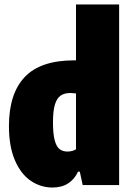

<svg xmlns="http://www.w3.org/2000/svg" viewBox="-20 -828 592 859"><path d="M20 -264Q20 -408.5 90.5 -483.2Q161 -558 312 -558H320V-808H513V0H350L337 -60H329Q313.5 -26 284.8 -7.5Q256 11 215 11Q162 11 117.8 -19Q73.5 -49 46.8 -110.8Q20 -172.5 20 -264ZM320 -160V-410Q304 -412 296 -412Q268.5 -412 251.5 -400.5Q234.5 -389 225.8 -360.5Q217 -332 217 -281Q217 -229 224.8 -200.2Q232.5 -171.5 246.5 -160.8Q260.5 -150 282 -150Q303.5 -150 320 -160Z"/></svg>

Font: Encode Sans Condensed Black
Style: Regular
Weight: 900
Width: 3
Designer: Multiple Designers
Foundry: Impallari Type
Version: Version 2.000